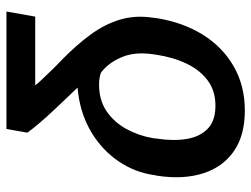

<svg xmlns="http://www.w3.org/2000/svg" viewBox="-112 -482 776 593"><g transform="rotate(90 276.5 -185.0)"><path d="M377.9 183.6H15.1L30.8 94.7H243.2Q237.8 87.4 224.1 73Q210.4 58.6 194.1 41.7Q177.7 24.9 163.1 11.2Q118.7 -32.2 86.7 -75.7Q54.7 -119.1 40.3 -166.5Q25.9 -213.9 34.2 -268.6L35.2 -278.3Q47.9 -359.9 85.9 -421.6Q124 -483.4 184.1 -518.1Q244.1 -552.7 320.8 -552.7Q397.9 -552.7 446.8 -518.6Q495.6 -484.4 514.9 -423.8Q534.2 -363.3 522.5 -283.7L520.5 -273.9Q512.2 -213.4 477.8 -162.8Q443.4 -112.3 389.4 -79.6Q335.4 -46.9 268.6 -38.1Q261.7 -37.1 258.5 -36.9Q255.4 -36.6 250 -36.1Q266.6 -18.6 285.6 1.2Q304.7 21 323.5 41.3Q342.3 61.5 359.1 81.1Q376 100.6 389.2 119.1ZM406.2 -268.6 407.2 -278.3Q415.5 -330.1 408.9 -371.6Q402.3 -413.1 377.7 -437.5Q353 -461.9 305.7 -461.9Q260.3 -461.9 228 -438Q195.8 -414.1 176 -372.6Q156.2 -331.1 148.4 -278.3L147 -268.6Q138.7 -211.4 157 -170.2Q175.3 -128.9 204.6 -107.9Q213.4 -105 221.7 -103.8Q230 -102.5 241.2 -102.5Q289.1 -102.5 323 -125.7Q356.9 -148.9 377.7 -186.5Q398.4 -224.1 406.2 -268.6Z"/></g></svg>

Font: Inter 28pt Medium
Style: Italic
Weight: 500
Italic angle: -9.3988°
Designer: Rasmus Andersson
Foundry: rsms
Version: Version 4.001;git-66647c0bb